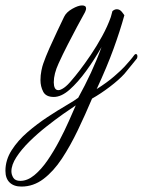

<svg xmlns="http://www.w3.org/2000/svg" viewBox="-139 -357 526 707"><path d="M-60 330Q-88 330 -103.5 315Q-119 300 -119 272Q-119 232 -96 196Q-73 160 -37.5 129.5Q-2 99 36 74Q74 49 105 31Q136 13 149 3Q174 -42 196 -89.5Q218 -137 235 -184Q209 -138 178.5 -96Q148 -54 117.5 -27Q87 0 59 0Q30 0 20 -19.5Q10 -39 10 -62Q10 -80 13.5 -97Q17 -114 20 -122Q29 -148 43 -179.5Q57 -211 71.5 -241.5Q86 -272 97 -295Q105 -312 127 -324.5Q149 -337 163 -337Q178 -337 178 -326Q178 -318 169 -303Q161 -289 145 -259Q129 -229 110.5 -193Q92 -157 77 -124Q59 -85 59 -54Q59 -41 63 -33Q67 -25 76 -25Q84 -25 97 -34Q110 -43 127 -64Q136 -74 154.5 -98Q173 -122 195 -154.5Q217 -187 237 -223.5Q257 -260 269 -294L275 -316Q283 -323 291 -323Q302 -323 310 -313Q318 -303 319 -301Q303 -243 279 -177Q255 -111 217 -29Q255 -53 281 -75.5Q307 -98 319 -111Q329 -122 338.5 -133Q348 -144 356 -155Q359 -158 361 -158Q367 -158 367 -149Q367 -143 363 -139Q352 -126 341.5 -112.5Q331 -99 319 -85Q299 -63 265.5 -37.5Q232 -12 200 6Q175 65 147.5 122.5Q120 180 89 227Q58 274 21 302Q-16 330 -60 330ZM-64 309Q-38 309 -12.5 288Q13 267 36 233.5Q59 200 79 162Q99 124 114.5 89Q130 54 140 31Q123 42 94 62.5Q65 83 32 109Q-1 135 -30.5 164Q-60 193 -78.5 221.5Q-97 250 -97 274Q-97 286 -90 297.5Q-83 309 -64 309Z"/></svg>

Font: Birthstone
Style: Regular
Weight: 400
Designer: Robert E. Leuschke
Foundry: Robert E. Leuschke
Version: Version 1.013; ttfautohint (v1.8.3)